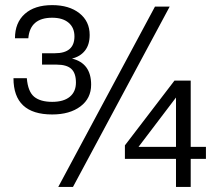

<svg xmlns="http://www.w3.org/2000/svg" viewBox="-20 -738 866 758"><path d="M186 -286.1Q33.2 -286.1 33.2 -429.2H85.9Q90.3 -376.5 114.7 -356.2Q139.2 -335.9 186 -335.9Q231.4 -335.9 255.6 -356Q279.8 -376 279.8 -412.1Q279.8 -449.2 261.5 -466.1Q243.2 -482.9 203.1 -482.9H146V-527.8H196.8Q273.9 -527.8 273.9 -594.2Q273.9 -628.9 250.7 -648.4Q227.5 -668 186 -668Q98.6 -668 91.8 -586.9H39.1Q39.1 -648.4 77.9 -683.1Q116.7 -717.8 186 -717.8Q252.9 -717.8 293.5 -685.8Q334 -653.8 334 -600.1Q334 -561.5 315.4 -538.1Q296.9 -514.6 264.2 -506.8Q339.8 -488.3 339.8 -403.8Q339.8 -349.6 297.6 -317.9Q255.4 -286.1 186 -286.1ZM268.1 0H210L591.8 -711.9H649.9ZM732.9 0H674.8V-110.8H473.1V-164.1L668.9 -419.9H732.9V-158.2H793V-110.8H732.9ZM674.8 -158.2V-353L526.9 -158.2Z"/></svg>

Font: Creato Display
Style: Regular
Weight: 400
Version: Version 1.000